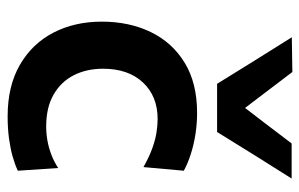

<svg xmlns="http://www.w3.org/2000/svg" viewBox="-168 -644 823 528"><g transform="rotate(90 244.0 -380.5)"><path d="M300.5 10.5Q217 10.5 158.8 -23.2Q100.5 -57 70.2 -115.5Q40 -174 40 -248.5Q40 -323.5 68.5 -382.8Q97 -442 152.8 -476.2Q208.5 -510.5 291 -510.5Q320.5 -510.5 349.5 -506Q378.5 -501.5 404.2 -493.2Q430 -485 450 -474L440 -363Q411.5 -379 387.8 -387.5Q364 -396 344 -399Q324 -402 308 -402Q245 -402 207.2 -361.5Q169.5 -321 169.5 -252Q169.5 -206.5 187.5 -171.2Q205.5 -136 240.8 -115.8Q276 -95.5 328.5 -95.5Q348 -95.5 367.5 -99Q387 -102.5 406 -109.8Q425 -117 442.5 -128.5L450 -17.5Q433 -9.5 410.8 -3.2Q388.5 3 361 6.8Q333.5 10.5 300.5 10.5ZM211 -565.5Q179 -617.5 147 -668.8Q115 -720 83 -771L178.5 -772.5Q207 -735 235.2 -697.8Q263.5 -660.5 292.5 -622.5H262Q291 -660 319 -696.8Q347 -733.5 375 -770.5H471.5Q439.5 -720 407.5 -668.8Q375.5 -617.5 343.5 -565.5Z"/></g></svg>

Font: Commissioner Thin SemiBold
Style: Regular
Weight: 600
Version: Version 1.000